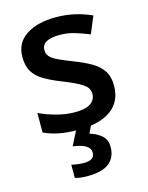

<svg xmlns="http://www.w3.org/2000/svg" viewBox="-119 -625 724 939"><g transform="rotate(-15 243.5 -155.5)"><path d="M445.3 -154.3Q445.3 -74.2 387.5 -32.2Q329.6 9.8 222.7 9.8Q166 9.8 125 1.7Q84 -6.3 48.3 -22.9V-122.1Q86.4 -103.5 134.8 -90.6Q183.1 -77.6 226.1 -77.6Q282.7 -77.6 307.6 -95.5Q332.5 -113.3 332.5 -143.1Q332.5 -160.6 322.5 -174.6Q312.5 -188.5 285.4 -203.4Q258.3 -218.3 206.1 -239.3Q154.3 -259.3 119.1 -280Q84 -300.8 66.2 -329.6Q48.3 -358.4 48.3 -404.3Q48.3 -476.1 105.2 -513.4Q162.1 -550.8 255.9 -550.8Q305.7 -550.8 349.9 -540.8Q394 -530.8 436.5 -511.7L400.4 -425.3Q363.3 -440.9 326.7 -451.7Q290 -462.4 252 -462.4Q161.1 -462.4 161.1 -409.7Q161.1 -390.6 172.4 -377.4Q183.6 -364.3 211.2 -350.8Q238.8 -337.4 288.1 -318.4Q336.4 -299.8 371.6 -279.3Q406.7 -258.8 426 -229.5Q445.3 -200.2 445.3 -154.3ZM351.6 130.9Q351.6 182.6 316.7 211.4Q281.7 240.2 204.1 240.2Q185.1 240.2 169.7 238Q154.3 235.8 143.1 232.4V165.5Q154.8 168.5 172.4 170.9Q189.9 173.3 204.6 173.3Q230 173.3 244.9 164.8Q259.8 156.2 259.8 134.8Q259.8 91.8 172.9 80.6L213.9 0H288.1L268.1 42Q301.3 50.8 326.4 72Q351.6 93.3 351.6 130.9Z"/></g></svg>

Font: Open Sans SemiBold
Style: Regular
Weight: 600
Designer: Monotype Design Team
Foundry: Monotype Imaging Inc.
Version: Version 3.003; ttfautohint (v1.8.4)